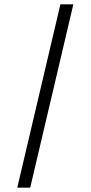

<svg xmlns="http://www.w3.org/2000/svg" viewBox="-20 -770 420 890"><path d="M120 100H60L260 -750H320Z"/></svg>

Font: Unica One
Style: Regular
Weight: 400
Designer: Eduardo Rodriguez Tunni
Foundry: Eduardo Rodriguez Tunni
Version: Version 1.001